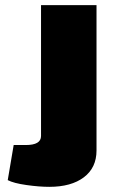

<svg xmlns="http://www.w3.org/2000/svg" viewBox="-20 -710 448 744"><path d="M354 -690V-127Q354 -60 305 -23Q256 14 171 14Q132 14 82.5 7Q33 0 10 -12L33 -148H80Q139 -148 139 -183V-690Z"/></svg>

Font: Exo 2.0 Black
Style: Regular
Weight: 900
Designer: Natanael Gama
Version: Version 1.001;PS 001.001;hotconv 1.0.70;makeotf.lib2.5.58329